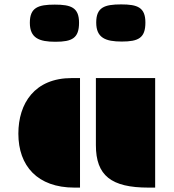

<svg xmlns="http://www.w3.org/2000/svg" viewBox="-20 -853 789 873"><path d="M416 -192.9C416 -54.2 486.3 0 654.8 0H685.5V-498H416ZM63.5 -245.1C63.5 -98.6 150.4 0 318.4 0H343.8V-498H306.2C137.7 -498 63.5 -383.3 63.5 -245.1ZM533.7 -664.1C609.9 -664.1 641.1 -680.7 641.1 -750.5C641.1 -819.3 605.5 -833 530.8 -833C454.6 -833 417.5 -819.3 417.5 -750.5C417.5 -680.7 460 -664.1 533.7 -664.1ZM231.9 -663.1C308.1 -663.1 339.4 -679.7 339.4 -749.5C339.4 -818.4 303.7 -832 229 -832C152.8 -832 115.7 -818.4 115.7 -749.5C115.7 -679.7 158.2 -663.1 231.9 -663.1Z"/></svg>

Font: Plaster
Style: Regular
Weight: 400
Designer: Eben Sorkin
Foundry: Eben Sorkin
Version: Version 1.007